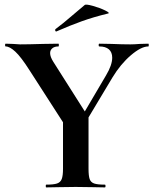

<svg xmlns="http://www.w3.org/2000/svg" viewBox="-20 -815 667 835"><path d="M468 -564Q468 -588 453.5 -600.5Q439 -613 412 -613Q409 -613 409 -619Q409 -625 412 -625L465 -624Q511 -622 547 -622Q564 -622 588 -624L625 -625Q627 -625 627 -619Q627 -613 625 -613Q594 -613 549 -574.5Q504 -536 469 -478L339 -261L318 -278L441 -487Q468 -532 468 -564ZM5 -613Q2 -613 2 -619Q2 -625 5 -625L36 -624Q58 -622 67 -622Q102 -622 168 -624L234 -625Q236 -625 236 -619Q236 -613 234 -613Q217 -613 207.5 -605Q198 -597 198 -584Q198 -568 212 -546L356 -319L260 -274L108 -510Q71 -568 46.5 -590.5Q22 -613 5 -613ZM365 -319V-81Q365 -50 370 -36Q375 -22 389.5 -17Q404 -12 436 -12Q439 -12 439 -6Q439 0 436 0Q403 0 384 -1L309 -2L235 -1Q215 0 181 0Q179 0 179 -6Q179 -12 181 -12Q213 -12 228 -17Q243 -22 248.5 -36.5Q254 -51 254 -81V-310ZM225 -678Q221 -678 220 -682.5Q219 -687 222 -689Q251 -710 303 -755Q333 -781 348 -793Q353 -798 383.5 -789.5Q414 -781 437.5 -769.5Q461 -758 449 -756Q387 -741 335.5 -722.5Q284 -704 227 -679Z"/></svg>

Font: Cormorant Unicase
Style: Bold
Weight: 700
Designer: Christian Thalmann (Catharsis Fonts)
Foundry: Catharsis Fonts
Version: Version 4.000